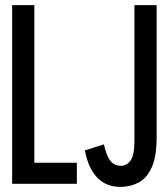

<svg xmlns="http://www.w3.org/2000/svg" viewBox="-20 -720 656 752"><path d="M27.5 0V-700H114.5V-82.5H281V0ZM452 12Q395 12 360 -25.2Q325 -62.5 312.5 -131L387 -154.5Q398 -105.5 413.8 -88Q429.5 -70.5 452 -70.5Q477 -70.5 491.8 -92.2Q506.5 -114 506.5 -169V-700H593.5V-183.5Q593.5 -106 574 -63.8Q554.5 -21.5 522.2 -4.8Q490 12 452 12Z"/></svg>

Font: Overpass Mono Light Medium
Style: Regular
Weight: 500
Monospace: yes
Version: Version 4.000